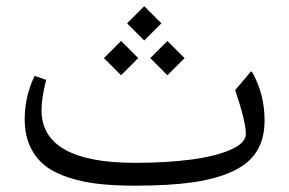

<svg xmlns="http://www.w3.org/2000/svg" viewBox="-20 -588 913 607"><path d="M436 -568.4 490.2 -514.2 436 -460 381.8 -514.2ZM509.3 -458.5 563.5 -404.3 509.3 -350.1 455.1 -404.3ZM362.8 -458.5 417 -404.3 362.8 -350.1 308.6 -404.3ZM407.2 -1Q344.2 -1 294.4 -6.3Q244.6 -11.7 199 -26.1Q153.3 -40.5 123.3 -63.7Q93.3 -86.9 75.7 -124Q58.1 -161.1 58.1 -210.9Q58.1 -283.2 89.4 -348.1L126 -335.4Q111.3 -278.8 111.3 -239.7Q111.3 -73.2 407.7 -73.2Q504.4 -73.2 582.3 -83.3Q660.2 -93.3 708.7 -114.5Q757.3 -135.7 757.3 -165Q757.3 -202.6 723.6 -303.2L773.9 -362.8Q777.3 -360.4 781.2 -353Q798.8 -318.8 807.6 -283.2Q816.4 -247.6 816.4 -206.5Q816.4 -148.9 791.3 -109.1Q766.1 -69.3 713.4 -45.4Q660.6 -21.5 586.7 -11.2Q512.7 -1 407.2 -1Z"/></svg>

Font: Sahel Light FD
Style: Light-FD
Weight: 300
Foundry: Saber Rastikerdar (saber.rastikerdar@gmail.com)
Version: Version 3.3.0